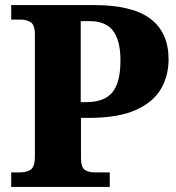

<svg xmlns="http://www.w3.org/2000/svg" viewBox="-20 -734 692 754"><path d="M24 0V-57H59Q83 -57 100 -67.5Q117 -78 117 -120V-598Q117 -637 100 -647Q83 -657 63 -657H24V-714H350Q500 -714 571 -660Q642 -606 642 -501Q642 -436 611.5 -384Q581 -332 512 -301.5Q443 -271 328 -271H298V-115Q298 -76 313.5 -66.5Q329 -57 351 -57H411V0ZM319 -333Q389 -333 421 -371Q453 -409 453 -497Q453 -575 424 -613Q395 -651 333 -651H297V-333Z"/></svg>

Font: Noto Serif Lao ExtraBold
Style: Regular
Weight: 800
Designer: Monotype Design Team
Foundry: Monotype Imaging Inc.
Version: Version 2.003; ttfautohint (v1.8.4.7-5d5b)